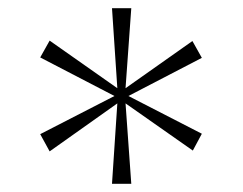

<svg xmlns="http://www.w3.org/2000/svg" viewBox="-20 -720 593 468"><path d="M78 -393 259 -486 78 -580 101 -621 266 -505 253 -700H300L286 -505L449 -620L472 -579L293 -486L472 -394L450 -353L286 -468L300 -272H253L266 -468L101 -351Z"/></svg>

Font: Moderustic SemiBold
Style: Regular
Weight: 600
Designer: Tural Alisoy
Foundry: TAFT Foundry
Version: Version 2.120